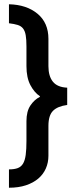

<svg xmlns="http://www.w3.org/2000/svg" viewBox="-20 -725 365 900"><path d="M22 -705Q105 -703 156 -660.5Q207 -618 207 -543V-415Q207 -368 228 -342Q249 -316 295 -314V-233Q250 -227 228.5 -205.5Q207 -184 207 -135V5Q207 37 195 64.5Q183 92 159.5 112Q136 132 101.5 143.5Q67 155 22 155V69Q47 69 63 63Q79 57 88 42Q97 27 100.5 1Q104 -25 104 -64V-157Q104 -203 122.5 -230.5Q141 -258 167 -271V-274Q141 -291 122.5 -326Q104 -361 104 -415V-507Q104 -540 100.5 -560Q97 -580 88 -591.5Q79 -603 63 -608Q47 -613 22 -616Z"/></svg>

Font: Mukta ExtraBold
Style: Regular
Weight: 800
Designer: Girish Dalvi and Yashodeep Gholap
Foundry: Ek Type
Version: Version 2.538;PS 1.002;hotconv 16.6.51;makeotf.lib2.5.65220;